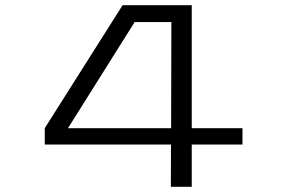

<svg xmlns="http://www.w3.org/2000/svg" viewBox="-20 -720 1090 740"><path d="M914.5 -226V-163H719V0H638.5L639 -163H152.5V-226L452.5 -700H719V-226ZM640.5 -635H499L242 -226H639.5Z"/></svg>

Font: League Mono Extended Light
Style: Regular
Weight: 300
Width: 9
Designer: Tyler Finck
Foundry: The League of Moveable Type / Tyler Finck
Version: Version 2.210